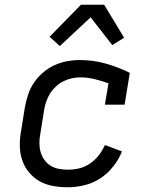

<svg xmlns="http://www.w3.org/2000/svg" viewBox="-20 -781 640 809"><path d="M266 8Q234 8 203 2.5Q172 -3 146.5 -17.5Q121 -32 102 -55Q83 -78 73.5 -106.5Q64 -135 63.5 -166.5Q63 -198 69 -230L85 -330Q90 -356 98.5 -382.5Q107 -409 123 -432.5Q139 -456 161 -475Q183 -494 209 -506Q235 -518 262 -523Q289 -528 316 -528Q373 -528 426 -513Q479 -498 527 -474L505 -340H422L437 -430Q409 -440 379 -447.5Q349 -455 318 -455Q300 -455 282 -451Q264 -447 247 -438.5Q230 -430 215.5 -416.5Q201 -403 191 -387Q181 -371 175 -353.5Q169 -336 166 -318L150 -218Q146 -198 146 -178.5Q146 -159 151 -141Q156 -123 166.5 -108Q177 -93 193 -83Q209 -73 228 -69.5Q247 -66 266 -66Q290 -66 313.5 -71.5Q337 -77 358.5 -91.5Q380 -106 396 -126.5Q412 -147 422 -170L494 -143Q481 -110 457.5 -80Q434 -50 402.5 -29.5Q371 -9 335.5 -0.5Q300 8 266 8ZM232 -587 189 -626 321 -761H419L503 -622L453 -591L362 -708Z"/></svg>

Font: Iosevka Etoile
Style: Italic
Weight: 400
Italic angle: -9°
Designer: Belleve Invis
Foundry: Belleve Invis
Version: Version 22.1.2; ttfautohint (v1.8.4)